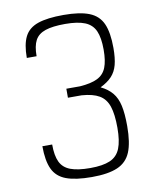

<svg xmlns="http://www.w3.org/2000/svg" viewBox="-91 -883 781 966"><g transform="rotate(-10 300.0 -400.0)"><path d="M300 14Q217 14 169 -4Q121 -22 101 -65Q81 -108 81 -182H131Q131 -125 146.5 -92.5Q162 -60 199 -46Q236 -32 300 -32Q364 -32 401 -48Q438 -64 453.5 -102.5Q469 -141 469 -208Q469 -277 455.5 -317.5Q442 -358 409.5 -377Q377 -396 320 -400H250V-446H320Q377 -450 409.5 -466Q442 -482 455.5 -516Q469 -550 469 -607Q469 -668 453.5 -703Q438 -738 401 -753Q364 -768 300 -768Q236 -768 199 -755.5Q162 -743 146.5 -714Q131 -685 131 -633H81Q81 -702 101 -741.5Q121 -781 169 -797.5Q217 -814 300 -814Q383 -814 431 -795Q479 -776 499 -731Q519 -686 519 -607Q519 -555 510 -521Q501 -487 479.5 -464Q458 -441 421 -423Q458 -405 479.5 -379Q501 -353 510 -312.5Q519 -272 519 -208Q519 -123 499 -75Q479 -27 431 -6.5Q383 14 300 14Z"/></g></svg>

Font: Victor Mono Thin
Style: Regular
Weight: 100
Monospace: yes
Designer: Rune Bjørnerås
Version: Version 1.561;gftools[0.9.30]